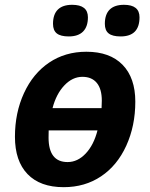

<svg xmlns="http://www.w3.org/2000/svg" viewBox="-20 -773 628 803"><path d="M42.5 -201.2Q42.5 -301.3 80.3 -383.5Q118.2 -465.8 185.5 -511.2Q252.9 -556.6 341.3 -556.6Q439.5 -556.6 492.7 -502Q545.9 -447.3 545.9 -347.7Q545.9 -246.6 508.1 -163.6Q470.2 -80.6 402.8 -35.6Q335.4 9.8 246.1 9.8Q147.9 9.8 95.2 -44.9Q42.5 -99.6 42.5 -201.2ZM387.7 -227.5H183.6L183.1 -197.8Q183.1 -95.2 262.7 -95.2Q304.7 -95.2 338.4 -130.9Q372.1 -166.5 387.7 -227.5ZM405.8 -352.1Q405.8 -400.9 384.8 -426.3Q363.8 -451.7 324.7 -451.7Q283.2 -451.7 249.3 -416Q215.3 -380.4 199.7 -320.8H404.8ZM201.7 -673.3Q201.7 -712.9 221.9 -732.9Q242.2 -752.9 281.7 -752.9Q347.7 -752.9 347.7 -700.7Q347.7 -661.6 327.4 -641.1Q307.1 -620.6 267.6 -620.6Q233.4 -620.6 217.5 -633.3Q201.7 -646 201.7 -673.3ZM418.5 -673.3Q418.5 -712.9 438.7 -732.9Q459 -752.9 498.5 -752.9Q563.5 -752.9 563.5 -700.7Q563.5 -620.6 484.4 -620.6Q450.2 -620.6 434.3 -633.3Q418.5 -646 418.5 -673.3Z"/></svg>

Font: Viking Open Sans
Style: Bold Italic
Weight: 700
Italic angle: -12°
Foundry: Ascender Corporation
Version: Version 2.000